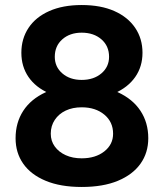

<svg xmlns="http://www.w3.org/2000/svg" viewBox="-20 -732 652 764"><path d="M305 12Q221 12 162 -12.5Q103 -37 72.5 -80.5Q42 -124 42 -182Q42 -244 72.5 -291Q103 -338 162 -365Q221 -392 305 -391Q390 -392 449 -365Q508 -338 539 -291Q570 -244 570 -182Q570 -124 539 -80.5Q508 -37 449 -12.5Q390 12 305 12ZM305 -102Q360 -102 395 -129.5Q430 -157 430 -200Q430 -247 395 -276Q360 -305 305 -305Q269 -305 241.5 -292Q214 -279 198 -255Q182 -231 182 -200Q182 -171 198 -149Q214 -127 241.5 -114.5Q269 -102 305 -102ZM305 -337Q230 -337 176 -360.5Q122 -384 93.5 -425.5Q65 -467 65 -522Q65 -578 93.5 -621Q122 -664 176 -688Q230 -712 305 -712Q381 -712 435 -688Q489 -664 518 -621Q547 -578 547 -522Q547 -467 518 -425.5Q489 -384 435 -360.5Q381 -337 305 -337ZM305 -414Q353 -414 383.5 -440Q414 -466 414 -506Q414 -549 383.5 -575.5Q353 -602 305 -602Q258 -602 228 -575.5Q198 -549 198 -506Q198 -466 228 -440Q258 -414 305 -414Z"/></svg>

Font: Figtree
Style: Bold
Weight: 700
Designer: Erik Kennedy
Foundry: Erik Kennedy
Version: Version 2.001;gftools[0.9.30]